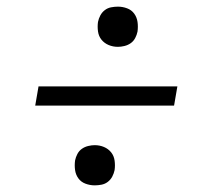

<svg xmlns="http://www.w3.org/2000/svg" viewBox="-20 -629 640 578"><path d="M335 -488Q320 -488 307 -493.5Q294 -499 285.5 -509.5Q277 -520 275 -534.5Q273 -549 275 -563Q277 -573 282 -582.5Q287 -592 295.5 -598.5Q304 -605 314.5 -607Q325 -609 335 -609Q349 -609 362.5 -604Q376 -599 384 -588Q392 -577 394 -563Q396 -549 394 -534Q392 -524 387 -514.5Q382 -505 373.5 -499Q365 -493 354.5 -490.5Q344 -488 335 -488ZM86 -311 96 -369H514L504 -311ZM265 -71Q251 -71 237.5 -76Q224 -81 216 -92Q208 -103 206 -117Q204 -131 206 -146Q208 -156 213 -165.5Q218 -175 226.5 -181Q235 -187 245.5 -189.5Q256 -192 265 -192Q280 -192 293 -186.5Q306 -181 314.5 -170.5Q323 -160 325 -145.5Q327 -131 325 -117Q323 -107 318 -97.5Q313 -88 304.5 -81.5Q296 -75 285.5 -73Q275 -71 265 -71Z"/></svg>

Font: Iosevka Curly LtExObl
Style: Regular
Weight: 300
Width: 7
Italic angle: -9°
Monospace: yes
Designer: Belleve Invis
Foundry: Belleve Invis
Version: Version 11.1.0; ttfautohint (v1.8.3)